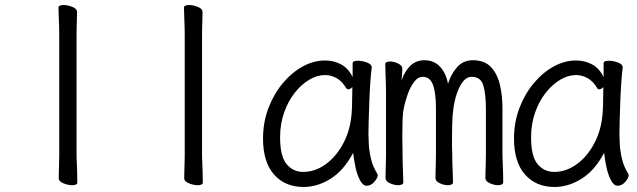

<svg xmlns="http://www.w3.org/2000/svg" viewBox="-20 -727 2540 765"><path d="M216 -590Q216 -600 215.5 -621Q215 -642 214 -664Q213 -686 213 -697Q213 -702 219 -704.5Q225 -707 233 -707Q250 -707 268.5 -699.5Q287 -692 287 -679Q287 -671 286.5 -654.5Q286 -638 285.5 -620Q285 -602 285 -590V-105Q285 -99 286 -78Q287 -57 287.5 -34Q288 -11 288 1Q288 6 282 8.5Q276 11 268 11Q252 11 233 3.5Q214 -4 214 -17Q214 -25 214.5 -43.5Q215 -62 215.5 -80Q216 -98 216 -105Z M716 -590Q716 -600 715.5 -621Q715 -642 714 -664Q713 -686 713 -697Q713 -702 719 -704.5Q725 -707 733 -707Q750 -707 768.5 -699.5Q787 -692 787 -679Q787 -671 786.5 -654.5Q786 -638 785.5 -620Q785 -602 785 -590V-105Q785 -99 786 -78Q787 -57 787.5 -34Q788 -11 788 1Q788 6 782 8.5Q776 11 768 11Q752 11 733 3.5Q714 -4 714 -17Q714 -25 714.5 -43.5Q715 -62 715.5 -80Q716 -98 716 -105Z M1461 -457Q1458 -435 1455.5 -398.5Q1453 -362 1451.5 -321.5Q1450 -281 1449 -246Q1448 -211 1448 -193Q1448 -179 1449.5 -151.5Q1451 -124 1458.5 -93Q1466 -62 1483 -35Q1485 -31 1485 -29Q1485 -18 1471.5 -2.5Q1458 13 1441 13Q1426 13 1414.5 -8.5Q1403 -30 1396.5 -60.5Q1390 -91 1387 -118Q1350 -48 1297.5 -15Q1245 18 1189 18Q1116 18 1072 -31.5Q1028 -81 1028 -175Q1028 -239 1049 -295Q1070 -351 1105.5 -394Q1141 -437 1185 -461.5Q1229 -486 1275 -486Q1310 -486 1339 -470.5Q1368 -455 1385 -420V-475Q1385 -485 1406 -485Q1423 -485 1442 -478Q1461 -471 1461 -459ZM1384 -380Q1375 -371 1367 -371Q1363 -371 1360 -375Q1343 -404 1320.5 -416Q1298 -428 1275 -428Q1244 -428 1212.5 -409.5Q1181 -391 1154.5 -357.5Q1128 -324 1112 -278.5Q1096 -233 1096 -180Q1096 -104 1122 -73Q1148 -42 1188 -42Q1236 -42 1279 -73.5Q1322 -105 1350.5 -161Q1379 -217 1382 -291Q1383 -305 1383 -330Q1383 -355 1384 -380Z M1916 -293Q1916 -351 1906 -386Q1896 -421 1859 -421Q1830 -421 1809 -376Q1788 -331 1783 -262Q1782 -246 1781.5 -223.5Q1781 -201 1781 -175Q1781 -159 1781 -142Q1781 -125 1782 -108Q1782 -77 1783.5 -47Q1785 -17 1785 0Q1785 5 1779 8Q1773 11 1765 11Q1749 11 1732 3Q1715 -5 1715 -18Q1715 -26 1715.5 -43Q1716 -60 1716.5 -78.5Q1717 -97 1717 -108V-293Q1717 -358 1705 -389.5Q1693 -421 1664 -421Q1646 -421 1631 -402Q1616 -383 1605.5 -354.5Q1595 -326 1589 -296Q1585 -279 1584 -249.5Q1583 -220 1583 -186Q1583 -167 1583.5 -147.5Q1584 -128 1584 -108Q1584 -77 1585.5 -47Q1587 -17 1587 0Q1587 5 1581 8Q1575 11 1567 11Q1551 11 1533.5 3Q1516 -5 1516 -18Q1516 -26 1516.5 -45Q1517 -64 1517.5 -82.5Q1518 -101 1518 -108V-359Q1518 -369 1517.5 -391Q1517 -413 1516 -436.5Q1515 -460 1515 -471Q1515 -482 1534 -482Q1549 -482 1566 -474Q1583 -466 1583 -453Q1583 -444 1582 -432Q1581 -420 1580 -406Q1591 -441 1614 -464Q1637 -487 1671 -487Q1709 -487 1733 -461.5Q1757 -436 1765 -393Q1776 -430 1800.5 -458.5Q1825 -487 1864 -487Q1911 -487 1936.5 -459.5Q1962 -432 1972 -388.5Q1982 -345 1982 -297V-108Q1982 -102 1983 -80.5Q1984 -59 1984.5 -35.5Q1985 -12 1985 0Q1985 5 1979 8Q1973 11 1965 11Q1949 11 1931.5 3Q1914 -5 1914 -18Q1914 -26 1914.5 -43Q1915 -60 1915.5 -78.5Q1916 -97 1916 -108Z M2461 -457Q2458 -435 2455.5 -398.5Q2453 -362 2451.5 -321.5Q2450 -281 2449 -246Q2448 -211 2448 -193Q2448 -179 2449.5 -151.5Q2451 -124 2458.5 -93Q2466 -62 2483 -35Q2485 -31 2485 -29Q2485 -18 2471.5 -2.5Q2458 13 2441 13Q2426 13 2414.5 -8.5Q2403 -30 2396.5 -60.5Q2390 -91 2387 -118Q2350 -48 2297.5 -15Q2245 18 2189 18Q2116 18 2072 -31.5Q2028 -81 2028 -175Q2028 -239 2049 -295Q2070 -351 2105.5 -394Q2141 -437 2185 -461.5Q2229 -486 2275 -486Q2310 -486 2339 -470.5Q2368 -455 2385 -420V-475Q2385 -485 2406 -485Q2423 -485 2442 -478Q2461 -471 2461 -459ZM2384 -380Q2375 -371 2367 -371Q2363 -371 2360 -375Q2343 -404 2320.5 -416Q2298 -428 2275 -428Q2244 -428 2212.5 -409.5Q2181 -391 2154.5 -357.5Q2128 -324 2112 -278.5Q2096 -233 2096 -180Q2096 -104 2122 -73Q2148 -42 2188 -42Q2236 -42 2279 -73.5Q2322 -105 2350.5 -161Q2379 -217 2382 -291Q2383 -305 2383 -330Q2383 -355 2384 -380Z"/></svg>

Font: Moon Stars Kai T HW
Style: Regular
Weight: 400
Designer: GuiWonder
Version: Version 1.101